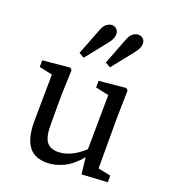

<svg xmlns="http://www.w3.org/2000/svg" viewBox="-140 -858 862 973"><g transform="rotate(20 291.5 -371.5)"><path d="M549 0 410 8 400 -81Q359 -31 313.5 -9Q268 13 223 13Q193 13 168.5 3.5Q144 -6 127 -27.5Q110 -49 101.5 -83Q93 -117 93 -167L96 -416L25 -431V-467L172 -481L182 -471L177 -331V-176Q177 -110 196.5 -84Q216 -58 257 -58Q327 -58 397 -123L400 -416L329 -431V-467L474 -481L484 -471L481 -331V-50L549 -36ZM190 -567 245 -709Q255 -736 269.5 -746Q284 -756 298 -756Q312 -756 322.5 -746Q333 -736 333 -719Q333 -711 329 -698.5Q325 -686 311 -668L218 -551ZM332 -567 387 -709Q397 -736 411.5 -746Q426 -756 440 -756Q455 -756 465.5 -746Q476 -736 476 -719Q476 -711 471.5 -698.5Q467 -686 453 -668L360 -551Z"/></g></svg>

Font: Source Serif Pro
Style: Regular
Weight: 400
Designer: Frank Grießhammer
Foundry: Adobe Systems Incorporated
Version: Version 2.000;PS 1.000;hotconv 16.6.51;makeotf.lib2.5.65220